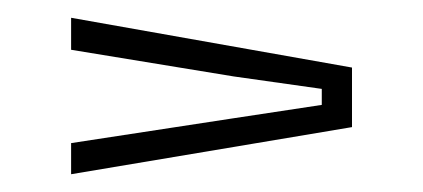

<svg xmlns="http://www.w3.org/2000/svg" viewBox="-20 -510 476 216"><path d="M60 -314V-349L243 -377L342 -392V-410L243 -424L60 -454V-490L376 -434V-367Z"/></svg>

Font: Big Shoulders Stencil Text SC Thin
Style: Regular
Weight: 100
Designer: Patric King
Foundry: XO Type Co
Version: Version 2.001